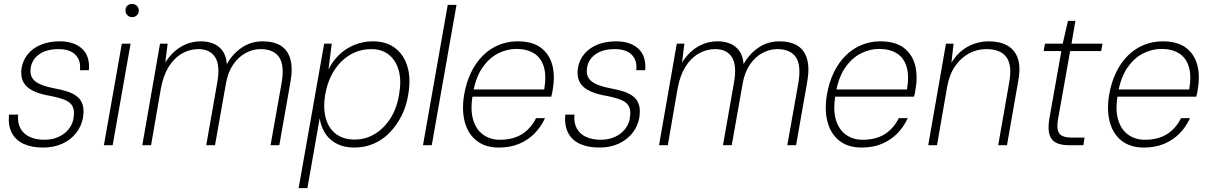

<svg xmlns="http://www.w3.org/2000/svg" viewBox="-20 -745 6203 985"><path d="M201 12Q142 12 101 -7Q60 -26 40.5 -63.5Q21 -101 26 -157H73Q69 -115 85 -86Q101 -57 133 -42.5Q165 -28 208 -28Q248 -28 280 -42.5Q312 -57 332 -82Q352 -107 357 -137Q364 -177 352.5 -199Q341 -221 312.5 -232.5Q284 -244 238 -253Q197 -260 167 -271.5Q137 -283 118.5 -300Q100 -317 93 -341Q86 -365 91 -397Q98 -437 123.5 -468Q149 -499 191 -516Q233 -533 287 -533Q359 -533 400.5 -495.5Q442 -458 436 -385H390Q396 -434 367.5 -463.5Q339 -493 280 -493Q218 -493 181 -466.5Q144 -440 138 -398Q133 -373 141.5 -352.5Q150 -332 176.5 -317.5Q203 -303 253 -293Q291 -286 322 -276.5Q353 -267 374 -251Q395 -235 403.5 -209Q412 -183 406 -142Q398 -97 370 -62Q342 -27 299 -7.5Q256 12 201 12Z M513 0 605 -521H650L558 0ZM658 -657Q644 -657 634 -666.5Q624 -676 624 -691Q623 -706 633 -715.5Q643 -725 657 -725Q671 -725 681.5 -715.5Q692 -706 692 -691Q692 -676 682 -666.5Q672 -657 658 -657Z M710 0 801 -521H840L828 -424Q862 -478 909 -505.5Q956 -533 1011 -533Q1043 -533 1071.5 -522.5Q1100 -512 1120 -486.5Q1140 -461 1144 -416Q1172 -468 1220 -500.5Q1268 -533 1327 -533Q1383 -533 1419 -511.5Q1455 -490 1469 -443.5Q1483 -397 1470 -324L1413 0H1368L1425 -321Q1440 -410 1412 -451.5Q1384 -493 1316 -493Q1277 -493 1240 -473Q1203 -453 1176 -413.5Q1149 -374 1139 -316L1083 0H1038L1095 -324Q1110 -411 1083.5 -452Q1057 -493 998 -493Q952 -493 912 -469.5Q872 -446 844.5 -401Q817 -356 805 -289L755 0Z M1512 220 1643 -521H1682L1665 -388Q1685 -430 1719 -463Q1753 -496 1797.5 -514.5Q1842 -533 1893 -533Q1962 -533 2007.5 -498Q2053 -463 2070.5 -402.5Q2088 -342 2075 -264Q2066 -203 2041 -153Q2016 -103 1980 -65.5Q1944 -28 1897.5 -8Q1851 12 1797 12Q1750 12 1713 -5Q1676 -22 1652 -55.5Q1628 -89 1620 -138L1557 220ZM1800 -29Q1855 -29 1902.5 -57.5Q1950 -86 1983.5 -138.5Q2017 -191 2028 -264Q2040 -334 2025 -385.5Q2010 -437 1974 -465Q1938 -493 1886 -493Q1825 -493 1775.5 -463.5Q1726 -434 1693 -381Q1660 -328 1648 -258Q1637 -190 1651.5 -138Q1666 -86 1704 -57.5Q1742 -29 1800 -29Z M2150 0 2277 -720H2322L2195 0Z M2539 12Q2471 12 2426.5 -22Q2382 -56 2365 -117Q2348 -178 2361 -258Q2372 -323 2397 -374Q2422 -425 2458 -460.5Q2494 -496 2539.5 -514.5Q2585 -533 2635 -533Q2711 -533 2754.5 -500.5Q2798 -468 2813 -413Q2828 -358 2816 -288Q2815 -278 2813 -269Q2811 -260 2808 -249H2391L2397 -286H2772Q2784 -358 2769.5 -404Q2755 -450 2718.5 -472Q2682 -494 2629 -494Q2581 -494 2535.5 -471Q2490 -448 2456 -399.5Q2422 -351 2408 -275L2405 -257Q2392 -181 2407.5 -130Q2423 -79 2459.5 -53.5Q2496 -28 2544 -28Q2612 -28 2657.5 -56.5Q2703 -85 2730 -139H2776Q2756 -95 2723 -61Q2690 -27 2644 -7.5Q2598 12 2539 12Z M3055 12Q2996 12 2955 -7Q2914 -26 2894.5 -63.5Q2875 -101 2880 -157H2927Q2923 -115 2939 -86Q2955 -57 2987 -42.5Q3019 -28 3062 -28Q3102 -28 3134 -42.5Q3166 -57 3186 -82Q3206 -107 3211 -137Q3218 -177 3206.5 -199Q3195 -221 3166.5 -232.5Q3138 -244 3092 -253Q3051 -260 3021 -271.5Q2991 -283 2972.5 -300Q2954 -317 2947 -341Q2940 -365 2945 -397Q2952 -437 2977.5 -468Q3003 -499 3045 -516Q3087 -533 3141 -533Q3213 -533 3254.5 -495.5Q3296 -458 3290 -385H3244Q3250 -434 3221.5 -463.5Q3193 -493 3134 -493Q3072 -493 3035 -466.5Q2998 -440 2992 -398Q2987 -373 2995.5 -352.5Q3004 -332 3030.5 -317.5Q3057 -303 3107 -293Q3145 -286 3176 -276.5Q3207 -267 3228 -251Q3249 -235 3257.5 -209Q3266 -183 3260 -142Q3252 -97 3224 -62Q3196 -27 3153 -7.5Q3110 12 3055 12Z M3361 0 3452 -521H3491L3479 -424Q3513 -478 3560 -505.5Q3607 -533 3662 -533Q3694 -533 3722.5 -522.5Q3751 -512 3771 -486.5Q3791 -461 3795 -416Q3823 -468 3871 -500.5Q3919 -533 3978 -533Q4034 -533 4070 -511.5Q4106 -490 4120 -443.5Q4134 -397 4121 -324L4064 0H4019L4076 -321Q4091 -410 4063 -451.5Q4035 -493 3967 -493Q3928 -493 3891 -473Q3854 -453 3827 -413.5Q3800 -374 3790 -316L3734 0H3689L3746 -324Q3761 -411 3734.5 -452Q3708 -493 3649 -493Q3603 -493 3563 -469.5Q3523 -446 3495.5 -401Q3468 -356 3456 -289L3406 0Z M4400 12Q4332 12 4287.5 -22Q4243 -56 4226 -117Q4209 -178 4222 -258Q4233 -323 4258 -374Q4283 -425 4319 -460.5Q4355 -496 4400.5 -514.5Q4446 -533 4496 -533Q4572 -533 4615.5 -500.5Q4659 -468 4674 -413Q4689 -358 4677 -288Q4676 -278 4674 -269Q4672 -260 4669 -249H4252L4258 -286H4633Q4645 -358 4630.5 -404Q4616 -450 4579.5 -472Q4543 -494 4490 -494Q4442 -494 4396.5 -471Q4351 -448 4317 -399.5Q4283 -351 4269 -275L4266 -257Q4253 -181 4268.5 -130Q4284 -79 4320.5 -53.5Q4357 -28 4405 -28Q4473 -28 4518.5 -56.5Q4564 -85 4591 -139H4637Q4617 -95 4584 -61Q4551 -27 4505 -7.5Q4459 12 4400 12Z M4742 0 4833 -521H4872L4861 -423Q4895 -479 4945.5 -506Q4996 -533 5053 -533Q5109 -533 5147.5 -511.5Q5186 -490 5201.5 -445.5Q5217 -401 5204 -331L5146 0H5101L5158 -325Q5173 -411 5143 -452Q5113 -493 5040 -493Q4992 -493 4950.5 -470.5Q4909 -448 4879.5 -405Q4850 -362 4839 -299L4787 0Z M5464 0Q5424 0 5398.5 -12.5Q5373 -25 5364 -54.5Q5355 -84 5363 -134L5425 -483H5334L5341 -521H5432L5459 -638H5497L5477 -521H5636L5629 -483H5470L5408 -134Q5399 -82 5414.5 -60.5Q5430 -39 5480 -39H5544L5538 0Z M5848 12Q5780 12 5735.5 -22Q5691 -56 5674 -117Q5657 -178 5670 -258Q5681 -323 5706 -374Q5731 -425 5767 -460.5Q5803 -496 5848.5 -514.5Q5894 -533 5944 -533Q6020 -533 6063.5 -500.5Q6107 -468 6122 -413Q6137 -358 6125 -288Q6124 -278 6122 -269Q6120 -260 6117 -249H5700L5706 -286H6081Q6093 -358 6078.5 -404Q6064 -450 6027.5 -472Q5991 -494 5938 -494Q5890 -494 5844.5 -471Q5799 -448 5765 -399.5Q5731 -351 5717 -275L5714 -257Q5701 -181 5716.5 -130Q5732 -79 5768.5 -53.5Q5805 -28 5853 -28Q5921 -28 5966.5 -56.5Q6012 -85 6039 -139H6085Q6065 -95 6032 -61Q5999 -27 5953 -7.5Q5907 12 5848 12Z"/></svg>

Font: DM Sans 10pt ExtraLight
Style: Italic
Weight: 250
Italic angle: -10°
Version: Version 4.004;gftools[0.9.30]